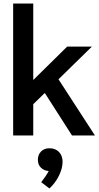

<svg xmlns="http://www.w3.org/2000/svg" viewBox="-20 -762 558 1080"><path d="M385 0 232 -239 167 -176V0H54V-742H167V-312L358 -500H497L309 -316L514 0ZM332 148Q332 185 311.5 226.5Q291 268 258 298L212 263Q241 225 254 200Q227 198 210 181Q193 164 193 137Q193 108 211 90Q229 72 258 72Q292 72 312 93Q332 114 332 148Z"/></svg>

Font: Sarabun SemiBold
Style: Regular
Weight: 600
Designer: Suppakit Chalermlarp | Katatrad Co.,Ltd.
Foundry: Cadson Demak Co.,Ltd.
Version: Version 1.000; ttfautohint (v1.6)